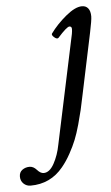

<svg xmlns="http://www.w3.org/2000/svg" viewBox="-204 -451 437 756"><g transform="rotate(-5 14.5 -73.0)"><path d="M-113.8 270Q-129.9 270 -141.4 259Q-152.8 248 -152.8 231Q-152.8 213.9 -140.4 204.8Q-127.9 195.8 -111.8 195.8Q-96.7 195.8 -84 210Q-70.8 225.1 -58.1 225.1Q-34.7 225.1 -16.8 192.6Q1 160.2 8.8 119.1L100.1 -311Q102.1 -322.8 102.1 -330.1Q102.1 -340.8 92.8 -340.8Q82.5 -340.8 45.9 -299.8Q40 -294.9 29.5 -304Q19 -313 22 -318.8Q47.4 -354 84.7 -385Q122.1 -416 148.9 -416Q164.6 -416 173.3 -405Q182.1 -394 182.1 -373Q182.1 -358.4 171.9 -310.1L121.1 -68.8Q113.3 -30.8 108.4 -9.5Q103.5 11.7 93.8 46.9Q84 82 74.2 106.2Q64.5 130.4 49.1 158.4Q33.7 186.5 15.1 209Q-34.7 270 -113.8 270Z"/></g></svg>

Font: Junicode SmCond Medium
Style: Italic
Weight: 500
Width: 4
Italic angle: -11°
Designer: Peter S. Baker
Version: Version 2.206